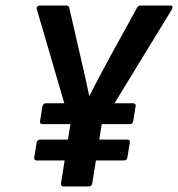

<svg xmlns="http://www.w3.org/2000/svg" viewBox="-20 -675 645 695"><path d="M210.3 0Q199.5 0 200.9 -11.8L234.9 -225.7L113.3 -641.5Q111.9 -647.6 114.9 -651.3Q118 -655 123.1 -655H219.3Q229.8 -655 230.8 -646.6L269.5 -477.8Q278 -442.8 286.4 -404.6Q294.8 -366.3 302.7 -329.6H304.7Q324.4 -369.5 344.2 -405.8Q363.9 -442.1 382.7 -477.5L475.8 -646.6Q479.9 -655 489.3 -655H596.8Q602.8 -655 604.2 -651.3Q605.5 -647.6 602.5 -641.5L348.3 -225.7L314 -11.8Q312.3 0 301.2 0ZM113.5 -94.2Q101.7 -94.2 104 -106L112.5 -157.9Q114.5 -169.7 125.6 -169.7H440.3Q452.1 -169.7 449.8 -157.9L441.3 -106Q439.7 -94.2 427.5 -94.2ZM134.5 -225.7Q122.8 -225.7 125.1 -237.5L133.5 -289.5Q135.9 -301.2 146.7 -301.2H461.4Q473.2 -301.2 470.8 -289.5L462.4 -237.5Q460.8 -225.7 449.3 -225.7Z"/></svg>

Font: Sofia Sans Semi Condensed
Style: Italic
Weight: 400
Italic angle: -9°
Designer: Botio Nikoltchev, Ani Petrova
Foundry: lettersoup
Version: Version 4.101